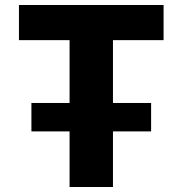

<svg xmlns="http://www.w3.org/2000/svg" viewBox="-20 -750 732 770"><path d="M106 -223V-337H259V-589H56V-730H636V-589H433V-337H586V-223H433V0H259V-223Z"/></svg>

Font: Mplus 1p ExtraBold
Style: Regular
Weight: 800
Version: Version 1.061